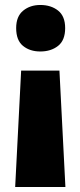

<svg xmlns="http://www.w3.org/2000/svg" viewBox="-20 -583 323 772"><path d="M242 -470Q242 -421 213.5 -398.5Q185 -376 142 -376Q100 -376 72.5 -398.5Q45 -421 45 -470Q45 -517 73 -540Q101 -563 142 -563Q185 -563 213.5 -540.5Q242 -518 242 -470ZM65 -299H219L243 169H41Z"/></svg>

Font: Noto Sans Myanmar UI SemiCondensed Black
Style: Regular
Weight: 900
Width: 4
Designer: Monotype Design Team
Foundry: Monotype Imaging Inc.
Version: Version 2.103; ttfautohint (v1.8.4.7-5d5b)